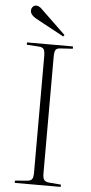

<svg xmlns="http://www.w3.org/2000/svg" viewBox="-61 -959 472 994"><g transform="rotate(5 174.5 -462.0)"><path d="M55 0V-12L119 -17Q138 -19 144 -28.5Q150 -38 150 -63V-666Q150 -693 143.5 -703Q137 -713 117 -714L55 -718V-730H294V-718L230 -714Q211 -713 205 -703.5Q199 -694 199 -666V-62Q199 -38 206 -28.5Q213 -19 232 -17L294 -12V0ZM239 -777 93 -856Q61 -874 61 -896Q61 -907 68 -915.5Q75 -924 86 -924Q94 -924 102 -920Q110 -916 123 -902L245 -785Z"/></g></svg>

Font: Display Extralight
Style: Regular
Weight: 200
Designer: Latin by Veronika Burian and Jose Scaglione. Greek by Irene Vlachou. Cyrillic by Vera Evstafieva.
Foundry: TypeTogether
Version: Version 3.002